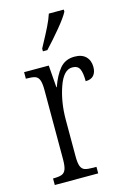

<svg xmlns="http://www.w3.org/2000/svg" viewBox="-118 -823 587 880"><g transform="rotate(-15 176.0 -383.0)"><path d="M29 -31H31Q57 -31 70.5 -36Q84 -41 90 -56.5Q96 -72 96 -105V-433Q96 -465 90 -480.5Q84 -496 70.5 -500.5Q57 -505 30 -505H27V-536H144L152 -431H154Q172 -483 198 -514Q224 -545 268 -545Q303 -545 321.5 -526.5Q340 -508 340 -477Q340 -452 327.5 -437.5Q315 -423 289 -423Q289 -463 280 -481.5Q271 -500 245 -500Q204 -500 179.5 -429.5Q155 -359 155 -275V-102Q155 -70 161 -55Q167 -40 180 -35.5Q193 -31 220 -31H235V0H29ZM135 -619 150 -647Q167 -678 182.5 -709.5Q198 -741 206 -766H277V-756Q264 -731 227.5 -687Q191 -643 156 -606H135Z"/></g></svg>

Font: Noto Serif CondLight
Style: Regular
Weight: 300
Width: 3
Designer: Monotype Design Team
Foundry: Monotype Imaging Inc.
Version: Version 1.001